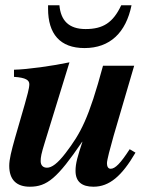

<svg xmlns="http://www.w3.org/2000/svg" viewBox="-20 -698 596 727"><path d="M439 -678C408 -612 370 -588 304 -588C240 -588 210 -621 205 -678H162V-665C162 -570 207 -516 300 -516C397 -516 457 -575 478 -678ZM471 -133C436 -79 416 -59 399 -59C388 -59 385 -70 385 -80C385 -92 397 -137 410 -183L488 -449H370C316 -249 286 -194 228 -118C198 -79 176 -63 158 -63C144 -63 134 -71 134 -88C134 -103 136 -115 150 -160L243 -462C182 -449 84 -435 33 -434V-407C79 -404 91 -394 91 -379C91 -363 82 -333 74 -304L37 -176C23 -126 15 -95 15 -70C15 -17 43 9 93 9C158 9 197 -23 291 -161H292C274 -106 266 -80 266 -51C266 -10 290 9 334 9C394 9 441 -31 493 -120Z"/></svg>

Font: XITS
Style: Bold Italic
Weight: 700
Italic angle: -16.33°
Designer: MicroPress Inc., with final additions and corrections provided by Coen Hoffman, Elsevier (retired)
Version: Version 1.302